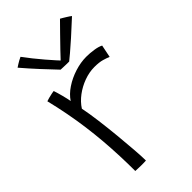

<svg xmlns="http://www.w3.org/2000/svg" viewBox="-231 -817 887 887"><g transform="rotate(-45 213.0 -373.5)"><path d="M113.5 -440Q131 -467 163 -488.2Q195 -509.5 233.8 -521.8Q272.5 -534 309 -534Q332.5 -534 357.5 -530.2Q382.5 -526.5 397.5 -518.5L385 -457Q372.5 -462.5 352.8 -468.2Q333 -474 302 -474Q268.5 -474 234.2 -461.5Q200 -449 171.2 -427.5Q142.5 -406 125 -378.5Q133 -339.5 140 -285.2Q147 -231 152.5 -174.5Q158 -118 161.5 -71Q165 -24 165 0Q152.5 1 131.8 0.8Q111 0.5 96 -0.5Q96 -50 94 -100.5Q92 -151 87.8 -202.5Q83.5 -254 76.5 -306Q69.5 -358 59.5 -410.2Q49.5 -462.5 36.5 -515.5Q43 -518 54 -520.8Q65 -523.5 75.5 -525.8Q86 -528 90.5 -528.5Q97 -510 104 -483Q111 -456 113.5 -440ZM347.5 -744Q353 -741 360 -736.8Q367 -732.5 374 -728.2Q381 -724 386.8 -720Q392.5 -716 395.5 -713.5Q352.5 -673.5 320.5 -645Q288.5 -616.5 267.8 -599Q247 -581.5 237.5 -574Q229 -574 219 -574.2Q209 -574.5 199.5 -574.8Q190 -575 183 -575.5Q151 -609 117.8 -645Q84.5 -681 49 -722.5Q55.5 -727 62.8 -731.5Q70 -736 78 -740.5Q86 -745 94 -748.5Q108.5 -728.5 127.5 -704.8Q146.5 -681 165.2 -659.2Q184 -637.5 198 -621.8Q212 -606 216.5 -602.5H210.5Q223.5 -616.5 248 -642.2Q272.5 -668 299.8 -695.5Q327 -723 347.5 -744Z"/></g></svg>

Font: Grandstander Thin ExtraLight
Style: Regular
Weight: 250
Version: Version 1.200